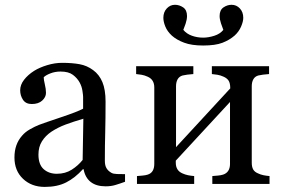

<svg xmlns="http://www.w3.org/2000/svg" viewBox="-20 -752 1156 785"><path d="M491.2 -8.8Q468.3 -0.5 450.9 4.6Q433.6 9.8 411.6 9.8Q373.5 9.8 350.8 -8.1Q328.1 -25.9 321.8 -60.1H318.8Q287.1 -24.9 250.7 -6.3Q214.4 12.2 163.1 12.2Q108.9 12.2 74 -21Q39.1 -54.2 39.1 -107.9Q39.1 -135.7 46.9 -157.7Q54.7 -179.7 70.3 -197.3Q82.5 -211.9 102.5 -223.4Q122.6 -234.9 140.1 -241.7Q162.1 -250 229.2 -272.5Q296.4 -294.9 319.8 -307.6V-356Q319.8 -362.3 317.1 -380.4Q314.5 -398.4 305.7 -414.6Q295.9 -432.6 278.1 -446Q260.3 -459.5 227.5 -459.5Q205.1 -459.5 185.8 -451.9Q166.5 -444.3 158.7 -436Q158.7 -426.3 163.3 -407.2Q168 -388.2 168 -372.1Q168 -355 152.6 -340.8Q137.2 -326.7 109.9 -326.7Q85.4 -326.7 74 -344Q62.5 -361.3 62.5 -382.8Q62.5 -405.3 78.4 -425.8Q94.2 -446.3 119.6 -462.4Q141.6 -476.1 172.9 -485.6Q204.1 -495.1 233.9 -495.1Q274.9 -495.1 305.4 -489.5Q335.9 -483.9 360.8 -465.3Q385.7 -447.3 398.7 -416.3Q411.6 -385.3 411.6 -336.4Q411.6 -266.6 410.2 -212.6Q408.7 -158.7 408.7 -94.7Q408.7 -75.7 415.3 -64.5Q421.9 -53.2 435.5 -45.4Q442.9 -41 458.7 -40.5Q474.6 -40 491.2 -40ZM320.8 -266.6Q279.3 -254.4 248 -242.7Q216.8 -231 189.9 -213.4Q165.5 -196.8 151.4 -174.1Q137.2 -151.4 137.2 -120.1Q137.2 -79.6 158.4 -60.5Q179.7 -41.5 212.4 -41.5Q247.1 -41.5 273.4 -58.3Q299.8 -75.2 317.9 -98.1Z M1082 0H848.1V-32.2Q859.4 -33.2 871.3 -34.2Q883.3 -35.2 892.1 -38.1Q905.8 -42.5 913.1 -53.5Q920.4 -64.5 920.4 -82V-335L698.7 -95.2V-86.9Q698.7 -70.3 705.6 -59.6Q712.4 -48.8 726.1 -43Q736.8 -38.1 748.8 -35.6Q760.7 -33.2 773.9 -32.2V0H540V-32.2Q551.3 -33.2 563.2 -34.2Q575.2 -35.2 584 -38.1Q597.7 -42.5 604.2 -53.5Q610.8 -64.5 610.8 -82V-394.5Q610.8 -410.6 604 -421.6Q597.2 -432.6 583.5 -438.5Q570.8 -444.3 558.8 -446.3Q546.9 -448.2 536.6 -449.2V-481.4H770.5V-449.2Q756.3 -448.2 745.8 -446.8Q735.4 -445.3 726.6 -443.4Q712.9 -439.5 706.3 -428Q699.7 -416.5 699.7 -399.4V-150.4L921.4 -390.6Q921.4 -412.1 914.6 -422.4Q907.7 -432.6 894 -438.5Q881.3 -444.3 868.9 -446.3Q856.4 -448.2 846.2 -449.2V-481.4H1080.1V-449.2Q1065.9 -448.2 1055.4 -446.8Q1044.9 -445.3 1036.1 -443.4Q1022.5 -439.5 1015.9 -428Q1009.3 -416.5 1009.3 -399.4V-86.9Q1009.3 -69.8 1015.1 -59.3Q1021 -48.8 1035.2 -43Q1045.4 -38.1 1057.4 -35.6Q1069.3 -33.2 1082 -32.2ZM974.6 -679.2Q974.6 -664.1 965.6 -643.1Q956.5 -622.1 939 -606.4Q918.5 -588.4 889.4 -577.1Q860.4 -565.9 810.5 -565.9Q763.7 -565.9 732.9 -577.4Q702.1 -588.9 682.6 -606.4Q664.1 -623.5 656 -643.3Q647.9 -663.1 647.9 -679.2Q647.9 -702.6 661.9 -717.5Q675.8 -732.4 695.3 -732.4Q713.4 -732.4 729 -721.7Q744.6 -710.9 744.6 -686.5Q744.6 -672.4 738.8 -655Q732.9 -637.7 729.5 -629.9Q742.7 -613.8 764.4 -606Q786.1 -598.1 810.5 -598.1Q832 -598.1 856 -605.7Q879.9 -613.3 893.1 -629.9Q889.2 -639.2 883.5 -656.5Q877.9 -673.8 877.9 -686.5Q877.9 -710.9 893.6 -721.7Q909.2 -732.4 926.8 -732.4Q946.8 -732.4 960.7 -717.5Q974.6 -702.6 974.6 -679.2Z"/></svg>

Font: UniBurma_GGSerif
Style: Book
Weight: 400
Designer: Victor San Kho Lin (for Burmese only and related typography optimization with it)
Foundry: http://www.unimm.org
Version: 2.0